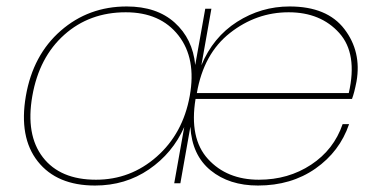

<svg xmlns="http://www.w3.org/2000/svg" viewBox="-20 -567 1175 594"><path d="M873 -529Q773 -529 691.5 -465Q610 -401 589 -279H1059Q1087 -401 1029.5 -465Q972 -529 873 -529ZM1060 -183Q1031 -98 956 -45.5Q881 7 778 7Q689 7 631.5 -40Q574 -87 569 -175L538 0H519L550 -174Q514 -93 441 -43Q368 7 274 7Q156 7 97 -67.5Q38 -142 60 -270Q82 -397 168 -472Q254 -547 372 -547Q465 -547 520.5 -497Q576 -447 584 -366L615 -540H634L603 -365Q639 -452 713.5 -499.5Q788 -547 876 -547Q992 -547 1045.5 -477Q1099 -407 1083 -315Q1076 -279 1069 -261H585Q565 -139 623.5 -75Q682 -11 781 -11Q872 -11 942.5 -57.5Q1013 -104 1040 -183ZM277 -11Q384 -11 465 -82.5Q546 -154 567 -270Q588 -386 532 -457.5Q476 -529 369 -529Q257 -529 179 -459.5Q101 -390 80 -270Q59 -150 112.5 -80.5Q166 -11 277 -11Z"/></svg>

Font: Poppins Thin
Style: Italic
Weight: 250
Italic angle: -10°
Designer: Ninad Kale (Devanagari), Jonny Pinhorn (Latin)
Foundry: Indian Type Foundry
Version: Version 3.200;PS 1.000;hotconv 16.6.54;makeotf.lib2.5.65590